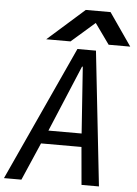

<svg xmlns="http://www.w3.org/2000/svg" viewBox="-65 -985 737 1031"><g transform="rotate(5 303.0 -469.0)"><path d="M328.5 -725H428.5L508 0H414L396 -203H178L90 0H-4ZM390.5 -275 365.5 -633H361.5L211.5 -275ZM355 -938H488.5L610 -762.5H493.5L414.5 -873L288 -762.5H157Z"/></g></svg>

Font: JuliaMono Italic
Style: Regular
Weight: 400
Italic angle: -9°
Monospace: yes
Designer: cormullion
Foundry: corm
Version: Version 0.049; ttfautohint (v1.8.4)